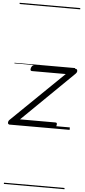

<svg xmlns="http://www.w3.org/2000/svg" viewBox="-95 -1037 695 1563"><g transform="rotate(5 252.5 -255.0)"><path d="M8 0Q-10 0 -10 -14Q-10 -28 0 -38L424 -450H148Q139 -450 136 -456Q133 -462 137 -475Q141 -487 147.5 -493.5Q154 -500 163 -500H497Q508 -500 512 -493.5Q516 -487 514.5 -478Q513 -469 504 -460L85 -50H375Q384 -50 386.5 -44Q389 -38 385 -23Q382 -12 375.5 -6Q369 0 359 0ZM0 475H495V485H0ZM0 -20H495V0H0ZM0 -505H495V-500H0ZM0 -995H495V-985H0Z"/></g></svg>

Font: Playwrite SK Guides
Style: Regular
Weight: 400
Designer: Veronika Burian, José Scaglione
Foundry: TypeTogether
Version: Version 1.003